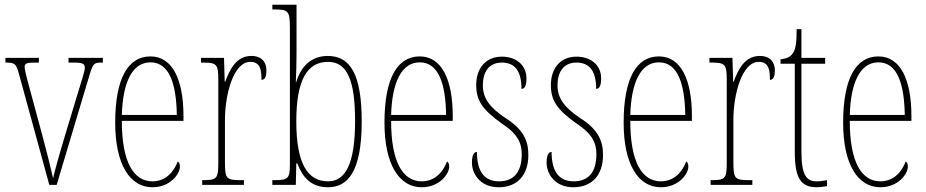

<svg xmlns="http://www.w3.org/2000/svg" viewBox="-20 -780 3908 810"><path d="M60 -468 188 0H219L359 -468C373 -515 379 -516 412 -516H414V-536H269V-516H289C329 -516 338 -511 338 -494C338 -480 324 -439 301 -363L256 -214C227 -118 210 -55 204 -28C195 -68 174 -153 158 -211L105 -407C96 -439 84 -484 84 -498C84 -513 94 -516 130 -516H144V-536H3V-516C44 -516 48 -511 60 -468Z M623 10C698 10 739 -46 739 -77C739 -90 735 -96 730 -99C714 -57 681 -15 623 -15C543 -15 494 -97 494 -270H754V-291C754 -445 707 -542 615 -542C520 -542 466 -450 466 -262C466 -88 527 10 623 10ZM726 -295H494C498 -431 537 -517 615 -517C694 -517 724 -427 726 -295Z M833 0H1009V-20H998C935 -20 929 -25 929 -96V-274C929 -382 965 -519 1036 -519C1081 -519 1083 -480 1083 -443C1099 -443 1104 -460 1104 -483C1104 -517 1085 -544 1040 -544C975 -544 948 -483 930 -435H928L925 -536H828V-516H831C895 -516 901 -511 901 -440V-96C901 -25 895 -20 834 -20H833Z M1364 10C1447 10 1506 -56 1506 -267C1506 -466 1458 -544 1363 -544C1291 -544 1249 -498 1229 -432H1228C1230 -475 1231 -526 1231 -561V-760H1129V-740H1138C1196 -740 1203 -735 1203 -661V-87C1203 -28 1196 -20 1139 -20H1129V0H1228L1230 -91H1234C1257 -31 1293 10 1364 10ZM1364 -15C1277 -15 1230 -91 1230 -268C1230 -445 1277 -519 1364 -519C1445 -519 1478 -441 1478 -269C1478 -84 1435 -15 1364 -15Z M1759 10C1834 10 1875 -46 1875 -77C1875 -90 1871 -96 1866 -99C1850 -57 1817 -15 1759 -15C1679 -15 1630 -97 1630 -270H1890V-291C1890 -445 1843 -542 1751 -542C1656 -542 1602 -450 1602 -262C1602 -88 1663 10 1759 10ZM1862 -295H1630C1634 -431 1673 -517 1751 -517C1830 -517 1860 -427 1862 -295Z M2084 10C2162 10 2209 -41 2209 -126C2209 -185 2189 -234 2111 -283C2047 -326 2017 -365 2017 -420C2017 -473 2040 -516 2097 -516C2154 -516 2180 -478 2180 -405C2195 -405 2201 -421 2201 -450C2201 -504 2159 -541 2097 -541C2030 -541 1989 -493 1989 -421C1989 -355 2016 -317 2097 -259C2167 -213 2181 -174 2181 -129C2181 -52 2146 -15 2085 -15C2021 -15 1992 -60 1992 -139C1979 -139 1971 -125 1971 -93C1971 -50 2003 10 2084 10Z M2399 10C2477 10 2524 -41 2524 -126C2524 -185 2504 -234 2426 -283C2362 -326 2332 -365 2332 -420C2332 -473 2355 -516 2412 -516C2469 -516 2495 -478 2495 -405C2510 -405 2516 -421 2516 -450C2516 -504 2474 -541 2412 -541C2345 -541 2304 -493 2304 -421C2304 -355 2331 -317 2412 -259C2482 -213 2496 -174 2496 -129C2496 -52 2461 -15 2400 -15C2336 -15 2307 -60 2307 -139C2294 -139 2286 -125 2286 -93C2286 -50 2318 10 2399 10Z M2768 10C2843 10 2884 -46 2884 -77C2884 -90 2880 -96 2875 -99C2859 -57 2826 -15 2768 -15C2688 -15 2639 -97 2639 -270H2899V-291C2899 -445 2852 -542 2760 -542C2665 -542 2611 -450 2611 -262C2611 -88 2672 10 2768 10ZM2871 -295H2639C2643 -431 2682 -517 2760 -517C2839 -517 2869 -427 2871 -295Z M2978 0H3154V-20H3143C3080 -20 3074 -25 3074 -96V-274C3074 -382 3110 -519 3181 -519C3226 -519 3228 -480 3228 -443C3244 -443 3249 -460 3249 -483C3249 -517 3230 -544 3185 -544C3120 -544 3093 -483 3075 -435H3073L3070 -536H2973V-516H2976C3040 -516 3046 -511 3046 -440V-96C3046 -25 3040 -20 2979 -20H2978Z M3427 10C3438 10 3454 8 3469 5V-20C3452 -17 3441 -15 3425 -15C3383 -15 3361 -40 3361 -140V-511H3461V-536H3361V-657H3341C3340 -610 3340 -575 3323 -553C3314 -540 3298 -532 3273 -530V-511H3333V-141C3333 -26 3359 10 3427 10Z M3694 10C3769 10 3810 -46 3810 -77C3810 -90 3806 -96 3801 -99C3785 -57 3752 -15 3694 -15C3614 -15 3565 -97 3565 -270H3825V-291C3825 -445 3778 -542 3686 -542C3591 -542 3537 -450 3537 -262C3537 -88 3598 10 3694 10ZM3797 -295H3565C3569 -431 3608 -517 3686 -517C3765 -517 3795 -427 3797 -295Z"/></svg>

Font: Noto Serif Devanagari ExtraCondensed Thin
Style: Regular
Weight: 100
Width: 2
Designer: Universal Thirst, Indian Type Foundry and the Monotype Design Team
Foundry: Monotype Imaging Inc.
Version: Version 2.004